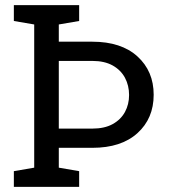

<svg xmlns="http://www.w3.org/2000/svg" viewBox="-20 -731 664 751"><path d="M34.2 0V-61.5L113.8 -75.2V-635.3L34.2 -648.9V-710.9H210H289.6V-648.9L210 -635.3V-567.9H341.3Q454.1 -567.9 517.6 -510.3Q581.1 -452.6 581.1 -360.4Q581.1 -267.6 517.6 -210.2Q454.1 -152.8 341.3 -152.8H210V-75.2L289.6 -61.5V0ZM210 -228H341.3Q388.7 -228 420.7 -245.6Q452.6 -263.2 468.8 -293Q484.9 -322.8 484.9 -359.4Q484.9 -396.5 468.8 -426.8Q452.6 -457 420.7 -474.9Q388.7 -492.7 341.3 -492.7H210Z"/></svg>

Font: Roboto Slab LO
Style: Regular
Weight: 400
Designer: Google
Version: Version 2.000